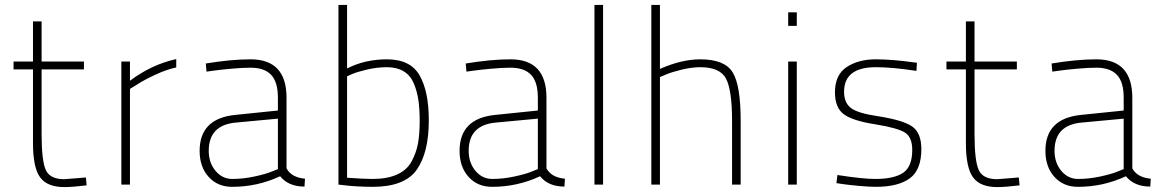

<svg xmlns="http://www.w3.org/2000/svg" viewBox="-20 -750 4720 780"><path d="M321 -468H149V-206Q149 -97 166 -59.5Q183 -22 241 -22L329 -29L332 3Q276 10 241 10Q172 10 143 -29.5Q114 -69 114 -168V-468H35V-500H114V-663H149V-500H321Z M473 0V-500H508V-422Q596 -488 696 -510V-476Q657 -468 610 -446Q563 -424 536 -406L508 -389V0Z M1144 -353V-66Q1164 -29 1219 -24L1217 8Q1152 8 1118 -34Q1026 9 923 9Q864 9 827.5 -31.5Q791 -72 791 -137Q791 -268 934 -283L1109 -301V-353Q1109 -417 1081.5 -446Q1054 -475 998 -475Q966 -475 921 -471Q876 -467 848 -463L819 -459L816 -492Q918 -509 998 -509Q1144 -509 1144 -353ZM1109 -268 938 -252Q828 -242 828 -137Q828 -89 855.5 -56Q883 -23 924 -23Q968 -23 1014 -33Q1060 -43 1084 -53L1109 -63Z M1552 -509Q1647 -509 1684.5 -444Q1722 -379 1722 -261Q1722 -130 1673 -60.5Q1624 9 1494 9Q1464 9 1429 7Q1394 5 1374 2L1355 0V-730H1390V-472Q1463 -509 1552 -509ZM1493 -23Q1553 -23 1593 -41Q1633 -59 1652 -94Q1671 -129 1678 -167Q1685 -205 1685 -259Q1685 -308 1679.5 -344.5Q1674 -381 1660.5 -412.5Q1647 -444 1619.5 -460.5Q1592 -477 1552 -477Q1512 -477 1471.5 -467.5Q1431 -458 1410 -449L1390 -440V-28Q1458 -23 1493 -23Z M2200 -353V-66Q2220 -29 2275 -24L2273 8Q2208 8 2174 -34Q2082 9 1979 9Q1920 9 1883.5 -31.5Q1847 -72 1847 -137Q1847 -268 1990 -283L2165 -301V-353Q2165 -417 2137.5 -446Q2110 -475 2054 -475Q2022 -475 1977 -471Q1932 -467 1904 -463L1875 -459L1872 -492Q1974 -509 2054 -509Q2200 -509 2200 -353ZM2165 -268 1994 -252Q1884 -242 1884 -137Q1884 -89 1911.5 -56Q1939 -23 1980 -23Q2024 -23 2070 -33Q2116 -43 2140 -53L2165 -63Z M2395 0V-730H2430V0Z M2661 0H2626V-730H2661V-470Q2749 -509 2825 -509Q2924 -509 2956.5 -456Q2989 -403 2989 -260V0H2954V-258Q2954 -384 2929.5 -430.5Q2905 -477 2825 -477Q2790 -477 2749 -467Q2708 -457 2685 -447L2661 -437Z M3182 0V-500H3217V0ZM3182 -645V-700H3217V-645Z M3705 -495 3703 -462Q3606 -477 3538 -477Q3409 -477 3409 -377Q3409 -333 3436.5 -311.5Q3464 -290 3546 -278Q3649 -262 3686 -236Q3723 -210 3723 -144Q3723 -60 3676 -25.5Q3629 9 3538 9Q3513 9 3473 5.5Q3433 2 3405 -2L3378 -6L3382 -39Q3485 -23 3536 -23Q3612 -23 3649 -48Q3686 -73 3686 -141Q3686 -192 3657 -211Q3628 -230 3536 -245Q3445 -259 3408.5 -285.5Q3372 -312 3372 -375Q3372 -446 3419.5 -477.5Q3467 -509 3538 -509Q3572 -509 3614 -505.5Q3656 -502 3681 -498Z M4111 -468H3939V-206Q3939 -97 3956 -59.5Q3973 -22 4031 -22L4119 -29L4122 3Q4066 10 4031 10Q3962 10 3933 -29.5Q3904 -69 3904 -168V-468H3825V-500H3904V-663H3939V-500H4111Z M4580 -353V-66Q4600 -29 4655 -24L4653 8Q4588 8 4554 -34Q4462 9 4359 9Q4300 9 4263.5 -31.5Q4227 -72 4227 -137Q4227 -268 4370 -283L4545 -301V-353Q4545 -417 4517.5 -446Q4490 -475 4434 -475Q4402 -475 4357 -471Q4312 -467 4284 -463L4255 -459L4252 -492Q4354 -509 4434 -509Q4580 -509 4580 -353ZM4545 -268 4374 -252Q4264 -242 4264 -137Q4264 -89 4291.5 -56Q4319 -23 4360 -23Q4404 -23 4450 -33Q4496 -43 4520 -53L4545 -63Z"/></svg>

Font: TitilliumMaps29L
Style: 1 wt
Weight: 100
Designer: Campivisivi
Foundry: Accademia di Belle Arti di Urbino and students of MA course of Visual design
Version: Version 001.001